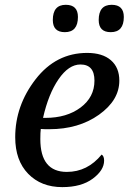

<svg xmlns="http://www.w3.org/2000/svg" viewBox="-20 -765 533 795"><path d="M400.9 -125Q411.1 -118.7 411.1 -100.1Q411.1 -60.1 364 -25.1Q316.9 9.8 237.8 9.8Q150.4 9.8 96.7 -45.4Q43 -100.6 43 -196.8Q43 -327.6 127.4 -436.8Q211.9 -545.9 340.8 -545.9Q404.3 -545.9 439.2 -515.6Q474.1 -485.4 474.1 -431.2Q474.1 -350.1 389.9 -290Q305.7 -230 184.1 -230H167Q158.2 -230 148.9 -231Q147 -217.3 147 -189Q147 -53.2 256.8 -53.2Q342.3 -53.2 400.9 -125ZM158.2 -276.9H168Q256.3 -276.9 313.7 -319.8Q371.1 -362.8 371.1 -431.2Q371.1 -498 313 -498Q264.6 -498 222.7 -437.3Q180.7 -376.5 158.2 -276.9ZM248.5 -631.8Q198.7 -631.8 198.7 -682.1Q198.7 -745.1 252.4 -745.1Q302.7 -745.1 302.7 -694.8Q302.7 -631.8 248.5 -631.8ZM438.5 -631.8Q388.7 -631.8 388.7 -682.1Q388.7 -745.1 442.4 -745.1Q492.7 -745.1 492.7 -694.8Q492.7 -631.8 438.5 -631.8Z"/></svg>

Font: Droid Serif
Style: Italic
Weight: 400
Italic angle: -12°
Designer: Monotype Design team
Foundry: Monotype Imaging Inc.
Version: Version 1.03